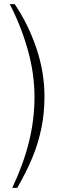

<svg xmlns="http://www.w3.org/2000/svg" viewBox="-20 -800 322 924"><path d="M146 -334Q146 -224 119.2 -116.5Q92.5 -9 39 104H63Q106 29.5 134.5 -38.5Q163 -106.5 178.5 -179.8Q194 -253 194 -335Q194 -453 155.2 -567.8Q116.5 -682.5 51 -780H27Q81 -676 113.5 -560.8Q146 -445.5 146 -334Z"/></svg>

Font: Public Sans VF
Style: Regular
Weight: 400
Designer: Pablo Impallari, Rodrigo Fuenzalida (Modified by Dan O. Williams and USWDS)
Version: Version 1.003